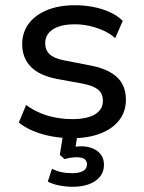

<svg xmlns="http://www.w3.org/2000/svg" viewBox="-20 -520 551 735"><path d="M256 9Q216 9 178 2Q140 -5 107.5 -18.5Q75 -32 52 -51L80 -118Q106 -99 135 -87Q164 -75 195 -69.5Q226 -64 256 -64Q314 -64 344 -82.5Q374 -101 374 -134Q374 -162 355.5 -177Q337 -192 296 -200L197 -218Q131 -231 98 -264.5Q65 -298 65 -351Q65 -396 90 -429.5Q115 -463 160.5 -481.5Q206 -500 267 -500Q302 -500 336.5 -493.5Q371 -487 400.5 -473.5Q430 -460 450 -440L421 -374Q401 -392 375 -403.5Q349 -415 321.5 -421Q294 -427 267 -427Q212 -427 182.5 -407.5Q153 -388 153 -355Q153 -328 170.5 -312Q188 -296 225 -289L323 -270Q393 -257 427.5 -225Q462 -193 462 -138Q462 -93 436.5 -60Q411 -27 364.5 -9Q318 9 256 9ZM259 195Q233 195 207 190Q181 185 163 175L179 126Q197 135 215 139Q233 143 257 143Q283 143 298 134.5Q313 126 313 109Q313 96 303.5 89Q294 82 274 82Q264 82 253 83.5Q242 85 227 89L209 73L224 -20H279L267 57L240 48Q252 44 265.5 42Q279 40 291 40Q315 40 334.5 48Q354 56 366 71.5Q378 87 378 111Q378 137 363 156Q348 175 321 185Q294 195 259 195Z"/></svg>

Font: Nunito Sans 10pt Medium
Style: Regular
Weight: 500
Designer: Vernon Adams
Foundry: Vernon Adams
Version: Version 3.101;gftools[0.9.27]